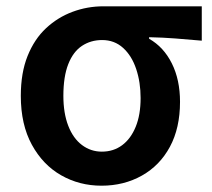

<svg xmlns="http://www.w3.org/2000/svg" viewBox="-20 -575 673 609"><path d="M302 14Q232 14 174 -19Q116 -52 81 -116Q46 -180 46 -271Q46 -344 67.5 -397.5Q89 -451 126 -485.5Q163 -520 210 -537.5Q257 -555 308 -555H620V-446Q574 -450 536 -453Q498 -456 453 -457V-452Q499 -426 525 -374Q551 -322 551 -252Q551 -169 519 -109.5Q487 -50 430 -18Q373 14 302 14ZM303 -94Q340 -94 367.5 -114.5Q395 -135 410.5 -173Q426 -211 426 -264Q426 -314 412 -356Q398 -398 370.5 -423Q343 -448 304 -448Q268 -448 240 -429.5Q212 -411 196.5 -371.5Q181 -332 181 -271Q181 -216 196.5 -176Q212 -136 240 -115Q268 -94 303 -94Z"/></svg>

Font: Noto Sans TC SemiBold
Style: Regular
Weight: 600
Designer: Ryoko NISHIZUKA  (kana, bopomofo & ideographs); Paul D. Hunt (Latin, Greek & Cyrillic); Sandoll Communications , Soo-you
Foundry: Adobe
Version: Version 2.004-H2;hotconv 1.0.118;makeotfexe 2.5.65603